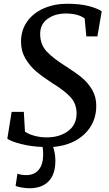

<svg xmlns="http://www.w3.org/2000/svg" viewBox="-20 -773 582 1023"><path d="M42 -177H107L113 -72Q132 -58 163.5 -49.5Q195 -41 229 -41Q297 -41 342.5 -74.5Q388 -108 388 -168Q388 -220 356 -255Q324 -290 259 -330Q209 -362 174 -391.5Q139 -421 115.5 -461Q92 -501 92 -551Q92 -612 124.5 -658Q157 -704 213.5 -728.5Q270 -753 338 -753Q405 -753 451.5 -741Q498 -729 522 -713L499 -579H440L431 -675Q395 -701 330 -701Q273 -701 233.5 -672.5Q194 -644 194 -592Q194 -536 229 -498.5Q264 -461 335 -417Q384 -386 416.5 -359Q449 -332 471 -294.5Q493 -257 493 -209Q493 -119 430.5 -59Q368 1 263 10Q275 44 275 84Q275 156 239 193Q203 230 138 230Q118 230 94.5 226Q71 222 63 217L73 152Q79 155 92 157.5Q105 160 119 160Q162 160 185.5 132.5Q209 105 210 54Q210 28 207 10Q146 8 91.5 -6Q37 -20 19 -34Z"/></svg>

Font: Koeln Type Serif
Style: Italic
Weight: 400
Italic angle: -8°
Designer: Eben Sorkin
Foundry: Eben Sorkin
Version: Version 2.002